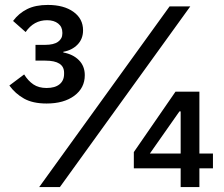

<svg xmlns="http://www.w3.org/2000/svg" viewBox="-20 -759 907 779"><path d="M18 -412 78 -457Q94 -431 115.5 -416.5Q137 -402 169 -402Q203 -402 221.5 -417Q240 -432 240 -459V-464Q240 -513 164 -513H124V-577H163Q198 -577 215.5 -589.5Q233 -602 233 -623V-627Q233 -650 216 -663.5Q199 -677 171 -677Q117 -677 84 -629L33 -674Q56 -705 90 -722Q124 -739 174 -739Q239 -739 278 -711Q317 -683 317 -636Q317 -601 294.5 -578Q272 -555 237 -549V-546Q276 -539 300 -515Q324 -491 324 -454Q324 -402 281.5 -370.5Q239 -339 169 -339Q113 -339 77.5 -359Q42 -379 18 -412ZM223 0H139L668 -733H752ZM789 0H713V-76H523V-142L692 -387H789V-136H844V-76H789ZM708 -307 588 -136H713V-307Z"/></svg>

Font: IBM Plex Sans JP Medium
Style: Regular
Weight: 500
Designer: Mike Abbink; Paul van der Laan; Pieter van Rosmalen; Wujin Sim; Yejin Wi; Jinhee Kim; Boomi Park; Yona Kim; Kichan Ma
Foundry: Sandoll Inc.
Version: Version 1.001